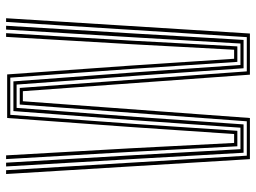

<svg xmlns="http://www.w3.org/2000/svg" viewBox="-125 -715 840 630"><g transform="rotate(-90 295.0 -400.0)"><path d="M87.8 0 39 -800H51.5L99.2 -10.2H212L267 -755.2H321.5L375.8 -10.2H488.2L538 -800H550.2L500 0H365L310.8 -745H277.8L222.8 0ZM108.8 -20.8 89 -370 63.8 -800H76.2L100.8 -380.8L120.5 -31H191L215.5 -378.8L245.5 -776H343L373 -372.2L396.8 -31H467.2L487 -372.2L513 -800H525.5L499 -362L479 -20.8H386L362.2 -363L332.5 -765.5H256L226 -368.2L201.8 -20.8ZM130 -41.2 111.8 -387.8 88 -800H100.2L123.2 -395.5L141 -51.8H170.2L193.5 -395L222.8 -796.5H365.8L395 -388L417.2 -51.8H446.8L465 -389.2L489 -800H501.2L476.2 -380.5L457.8 -41.2H407L384.5 -380L355.2 -786.2H233.2L204 -386.8L180.8 -41.2Z"/></g></svg>

Font: Big Shoulders Inline Text Thin Light
Style: Regular
Weight: 300
Version: Version 2.002